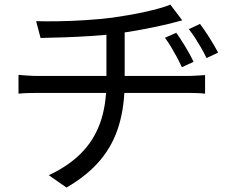

<svg xmlns="http://www.w3.org/2000/svg" viewBox="-20 -776 1040 849"><path d="M759.6 -631Q777.4 -606.1 798.7 -571.1Q820.1 -536.1 836.1 -502.7L784.3 -478.9Q773.1 -503 761.4 -524.7Q749.7 -546.3 737.1 -567.4Q724.6 -588.5 709.2 -609ZM864.4 -670.3Q882.6 -646.4 904.9 -611.1Q927.3 -575.8 944.7 -543.3L893.3 -519.2Q881.8 -543.3 869.3 -564.8Q856.9 -586.2 843.9 -606.6Q830.8 -627 815 -647.2ZM139.7 -682.4Q177.5 -681.2 235.7 -682Q294 -682.8 358 -686.9Q422 -691 475.8 -697.8Q509.7 -702.6 547.1 -709Q584.5 -715.4 620.1 -723.2Q655.8 -731 685.4 -739.4Q714.9 -747.7 733.3 -755.5L785.9 -686Q769.6 -682 755.5 -678.1Q741.4 -674.3 729.9 -671.3Q700.9 -664.5 662.5 -656.3Q624 -648.1 581.6 -640.7Q539.2 -633.4 498.8 -628Q443 -620.6 381.5 -616.7Q320.1 -612.8 262.2 -610.9Q204.2 -609.1 159.4 -608.1ZM195.8 -1.2Q280.9 -41 337.4 -97.2Q393.9 -153.3 422.3 -231.2Q450.6 -309 450.6 -412.3Q450.6 -412.3 450.6 -440.7Q450.6 -469.2 450.6 -519.9Q450.6 -570.7 450.6 -639L531.3 -649.9Q531.3 -626.6 531.3 -595.7Q531.3 -564.9 531.3 -532.8Q531.3 -500.8 531.3 -473.8Q531.3 -446.8 531.3 -430.1Q531.3 -413.5 531.3 -413.5Q531.3 -307.3 505.8 -221.7Q480.3 -136.1 423.9 -68.5Q367.5 -0.9 274 53.4ZM61.8 -444.8Q78.7 -443.5 102.7 -441.8Q126.7 -440.1 149.5 -440.1Q163.1 -440.1 202.1 -440.1Q241.1 -440.1 296.8 -440.1Q352.5 -440.1 415.9 -440.1Q479.3 -440.1 542.9 -440.1Q606.4 -440.1 661.4 -440.1Q716.4 -440.1 755.4 -440.1Q794.3 -440.1 807.5 -440.1Q818.5 -440.1 833 -440.8Q847.6 -441.5 862 -442.3Q876.4 -443.2 886.8 -444.2V-361.8Q870.3 -363.8 849.3 -364.5Q828.2 -365.2 809.3 -365.2Q796.5 -365.2 757.7 -365.2Q719 -365.2 663.5 -365.2Q608 -365.2 544.5 -365.2Q481 -365.2 417.3 -365.2Q353.5 -365.2 297.6 -365.2Q241.7 -365.2 203 -365.2Q164.3 -365.2 151.1 -365.2Q127.3 -365.2 103.6 -364.5Q80 -363.8 61.8 -361.8Z"/></svg>

Font: Noto Sans SC Thin
Style: Regular
Weight: 100
Designer: Ryoko NISHIZUKA 西塚涼子 (kana, bopomofo & ideographs); Paul D. Hunt (Latin, Greek & Cyrillic); Sandoll Communications 산돌커뮤니
Foundry: Adobe
Version: Version 2.004-H2;hotconv 1.0.118;makeotfexe 2.5.65603